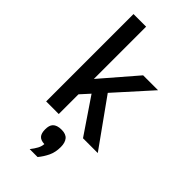

<svg xmlns="http://www.w3.org/2000/svg" viewBox="-303 -795 1130 1130"><g transform="rotate(45 262.0 -230.0)"><path d="M383.8 0 233.9 -221.2 182.1 -164.1V0H77.1V-727.1H182.1V-292L372.1 -512.2H496.1L297.9 -292L506.8 0ZM207 267.1Q225.1 244.1 235.6 224.4Q246.1 204.6 247.1 185.1Q216.8 184.1 202.9 168.7Q189 153.3 189 120.1Q189 104.5 192.4 92Q195.8 79.6 204.1 71Q212.4 62.5 225.8 57.9Q239.3 53.2 259.3 53.2Q295.9 53.2 312 73Q328.1 92.8 328.1 128.9Q328.1 172.4 312.3 205.6Q296.4 238.8 272.9 267.1Z"/></g></svg>

Font: Lorenzo Sans Medium
Style: Regular
Weight: 500
Foundry: Intel Corporation
Version: Version 1.00; ttfautohint (v1.5)